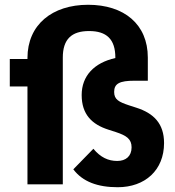

<svg xmlns="http://www.w3.org/2000/svg" viewBox="-20 -772 732 804"><path d="M667 -173C667 -255 623 -298 551 -321L520 -331C478 -345 458 -355 458 -387C458 -422 481 -434 543 -434H599V-531C599 -671 499 -752 349 -752C199 -752 95 -669 95 -529V-525H21V-410H95V0H243V-531C243 -608 280 -642 353 -642C426 -642 463 -608 463 -531V-529C374 -509 322 -454 322 -374C322 -293 365 -251 434 -229L465 -219C511 -204 531 -189 531 -155C531 -118 507 -98 471 -98C433 -98 401 -113 371 -149L287 -63C326 -11 389 12 473 12C587 12 667 -59 667 -173Z"/></svg>

Font: LVC Sans
Style: Bold
Weight: 700
Designer: Mike Abbink, Paul van der Laan, Pieter van Rosmalen
Foundry: Bold Monday
Version: Version 3.0